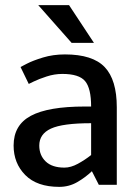

<svg xmlns="http://www.w3.org/2000/svg" viewBox="-20 -720 536 748"><path d="M133 -153Q133 -115 158 -91Q183 -67 231 -67Q256 -67 283.5 -82Q311 -97 335 -116V-240Q224 -240 178.5 -219Q133 -198 133 -153ZM211 8Q124 8 78.5 -38Q33 -84 33 -153Q33 -233 100.5 -269Q168 -305 310 -305H335Q335 -376 311.5 -404Q288 -432 223 -432Q192 -432 161.5 -422Q131 -412 111.5 -402.5Q92 -393 92 -393L60 -459Q60 -459 84 -471.5Q108 -484 147.5 -496Q187 -508 233 -508Q341 -508 388 -458.5Q435 -409 435 -302V0H365L338 -53Q313 -29 281 -10.5Q249 8 211 8ZM129 -700H249L346 -553H259Z"/></svg>

Font: Epunda Sans Medium
Style: Regular
Weight: 500
Designer: Simon Atzbach
Foundry: typofactur
Version: Version 2.204; ttfautohint (v1.8.4.7-5d5b)